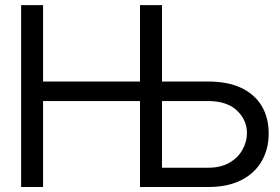

<svg xmlns="http://www.w3.org/2000/svg" viewBox="-20 -748 1122 768"><path d="M64.5 0V-727.5H152.3V-421.9H583V-343.8H152.3V0ZM605.5 -421.9H812.5Q891.1 -421.9 944.8 -396.5Q998.5 -371.1 1026.6 -324.5Q1054.7 -277.8 1054.7 -214.8Q1054.7 -151.4 1026.6 -103Q998.5 -54.7 944.8 -27.3Q891.1 0 812.5 0H540V-727.5H627.9V-77.1H812.5Q862.8 -77.1 897.2 -96.9Q931.6 -116.7 949.7 -148.7Q967.8 -180.7 967.8 -215.8Q967.8 -268.1 927.7 -305.9Q887.7 -343.8 812.5 -343.8H605.5Z"/></svg>

Font: Inter Tight
Style: Regular
Weight: 400
Designer: Rasmus Andersson
Foundry: rsms
Version: Version 3.002